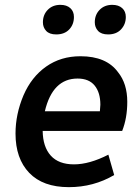

<svg xmlns="http://www.w3.org/2000/svg" viewBox="-20 -762 571 792"><path d="M264 10Q366 10 451 -40L427 -124Q349 -84 285 -84Q222 -84 189.5 -120Q157 -156 156 -222H484Q505 -275 505 -342Q505 -417 467 -464Q419 -530 312 -530Q231 -530 170.5 -487.5Q110 -445 77 -369Q44 -291 44 -211Q44 -108 100.5 -49Q157 10 264 10ZM392 -303H165Q197 -438 300 -438Q347 -438 370.5 -409Q394 -380 394 -330ZM212 -620Q246 -620 265.5 -640.5Q285 -661 285 -692Q285 -715 270 -728.5Q255 -742 229 -742Q197 -742 177 -721.5Q157 -701 157 -670Q157 -649 170.5 -634.5Q184 -620 212 -620ZM426 -620Q460 -620 479.5 -641Q499 -662 499 -692Q499 -715 484 -728.5Q469 -742 443 -742Q411 -742 391 -721.5Q371 -701 371 -670Q371 -649 384.5 -634.5Q398 -620 426 -620Z"/></svg>

Font: Brisa Sans Medium
Style: Italic
Weight: 600
Italic angle: -8°
Designer: Dalton Maag Ltd
Foundry: Dalton Maag Ltd
Version: Version 1.101;July 10, 2019;FontCreator 11.5.0.2425 64-bit